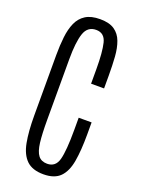

<svg xmlns="http://www.w3.org/2000/svg" viewBox="-163 -943 751 1023"><g transform="rotate(20 212.0 -431.0)"><path d="M218.8 9.8Q155.8 9.8 122.8 -22.2Q89.8 -54.2 78.1 -116.2Q66.4 -178.2 66.4 -268.6V-610.8Q66.4 -665.5 71.8 -712.9Q77.1 -760.3 92.8 -795.7Q108.4 -831.1 139.4 -850.8Q170.4 -870.6 221.7 -870.6Q273.9 -870.6 303.5 -850.3Q333 -830.1 346.4 -793.9Q359.9 -757.8 363.3 -709.5Q366.7 -661.1 366.7 -605V-530.8H293V-613.8Q293 -709.5 280.8 -759.5Q268.6 -809.6 221.2 -809.6Q172.4 -809.6 155.8 -760Q139.2 -710.4 139.2 -614.3V-269.5Q139.2 -190.4 145 -142.1Q150.9 -93.8 168 -71.8Q185.1 -49.8 218.3 -49.8Q266.1 -49.8 279.5 -100.3Q293 -150.9 293 -269V-337.9H366.2V-269.5Q366.2 -179.7 355.5 -117.2Q344.7 -54.7 313 -22.5Q281.2 9.8 218.8 9.8Z"/></g></svg>

Font: Antonio Thin
Style: Regular
Weight: 250
Designer: Vernon Adams
Foundry: Vernon Adams
Version: Version 1.002